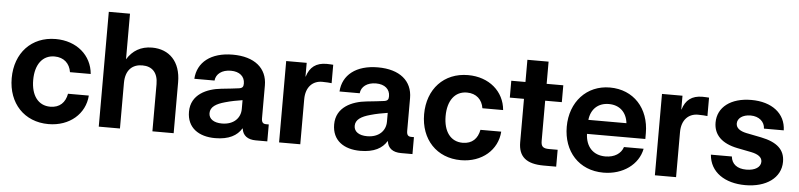

<svg xmlns="http://www.w3.org/2000/svg" viewBox="-44 -964 5042 1212"><g transform="rotate(5 2476.5 -358.0)"><path d="M285.2 11.7C419.4 11.7 516.1 -73.7 523.9 -189.9H392.1C381.8 -134.3 347.7 -98.6 287.1 -98.6C210.4 -98.6 165.5 -160.2 165.5 -257.3C165.5 -355.5 210.9 -417 287.1 -417C347.2 -417 384.3 -380.4 392.6 -326.7H523.9C514.2 -444.3 418 -527.3 285.2 -527.3C131.8 -527.3 29.3 -417 29.3 -257.3C29.3 -98.1 131.8 11.7 285.2 11.7Z M737.8 -288.6C737.8 -372.1 782.7 -409.2 844.2 -409.2C907.2 -409.2 943.4 -371.1 943.4 -299.3V0H1078.1V-322.8C1078.1 -453.6 1004.4 -526.4 895.5 -526.4C824.7 -526.4 772.9 -495.1 737.8 -438.5V-727.5H603.5V0H737.8Z M1340.8 8.3C1428.7 8.3 1480 -21.5 1507.8 -67.4H1509.8C1515.1 -23.4 1546.9 0 1598.6 0H1671.4V-107.4H1654.8C1633.8 -107.4 1625.5 -117.7 1625.5 -143.6V-350.6C1625.5 -459.5 1545.4 -526.4 1407.2 -526.4C1268.6 -526.4 1184.6 -458.5 1178.2 -353.5H1306.2C1310.1 -395.5 1347.2 -424.3 1403.8 -424.3C1459 -424.3 1492.2 -395.5 1492.2 -351.1C1492.2 -331.1 1486.8 -321.8 1464.8 -318.4C1439 -314.5 1398.9 -310.5 1353.5 -305.7C1262.2 -296.4 1162.6 -253.4 1162.6 -143.6C1162.6 -41.5 1237.8 8.3 1340.8 8.3ZM1376 -87.4C1325.2 -87.4 1292.5 -108.9 1292.5 -146C1292.5 -186 1329.1 -207.5 1384.3 -222.7C1422.9 -233.9 1457 -239.7 1493.2 -245.6V-189.5C1493.2 -131.8 1450.2 -87.4 1376 -87.4Z M1746.1 0H1880.4V-285.2C1880.4 -363.8 1924.8 -404.8 1983.9 -404.8C2007.8 -404.8 2034.2 -402.8 2043.9 -401.4V-518.1C2033.2 -518.6 2019.5 -520 2002.4 -520C1935.1 -520 1896 -489.3 1877.4 -428.7H1876V-515.6H1746.1Z M2260.7 8.3C2348.6 8.3 2399.9 -21.5 2427.7 -67.4H2429.7C2435.1 -23.4 2466.8 0 2518.6 0H2591.3V-107.4H2574.7C2553.7 -107.4 2545.4 -117.7 2545.4 -143.6V-350.6C2545.4 -459.5 2465.3 -526.4 2327.1 -526.4C2188.5 -526.4 2104.5 -458.5 2098.1 -353.5H2226.1C2230 -395.5 2267.1 -424.3 2323.7 -424.3C2378.9 -424.3 2412.1 -395.5 2412.1 -351.1C2412.1 -331.1 2406.7 -321.8 2384.8 -318.4C2358.9 -314.5 2318.8 -310.5 2273.4 -305.7C2182.1 -296.4 2082.5 -253.4 2082.5 -143.6C2082.5 -41.5 2157.7 8.3 2260.7 8.3ZM2295.9 -87.4C2245.1 -87.4 2212.4 -108.9 2212.4 -146C2212.4 -186 2249 -207.5 2304.2 -222.7C2342.8 -233.9 2377 -239.7 2413.1 -245.6V-189.5C2413.1 -131.8 2370.1 -87.4 2295.9 -87.4Z M2898.4 11.7C3032.7 11.7 3129.4 -73.7 3137.2 -189.9H3005.4C2995.1 -134.3 2960.9 -98.6 2900.4 -98.6C2823.7 -98.6 2778.8 -160.2 2778.8 -257.3C2778.8 -355.5 2824.2 -417 2900.4 -417C2960.4 -417 2997.6 -380.4 3005.9 -326.7H3137.2C3127.4 -444.3 3031.2 -527.3 2898.4 -527.3C2745.1 -527.3 2642.6 -417 2642.6 -257.3C2642.6 -98.1 2745.1 11.7 2898.4 11.7Z M3262.2 -656.2V-515.6H3172.4V-408.7H3262.2V-133.8C3262.2 -42.5 3312.5 0 3422.9 0H3502V-106.9H3447.8C3408.7 -106.9 3396.5 -118.7 3396.5 -154.3V-408.7H3502V-515.6H3396.5V-656.2Z M3801.8 11.7C3924.8 11.7 4022.5 -59.1 4042 -160.6H3917.5C3904.3 -119.1 3863.8 -91.3 3805.2 -91.3C3726.6 -91.3 3680.7 -143.6 3677.7 -223.1H4047.4V-259.8C4047.4 -417.5 3946.8 -527.3 3796.9 -527.3C3649.9 -527.3 3546.4 -414.6 3546.4 -257.3C3546.4 -101.1 3646 11.7 3801.8 11.7ZM3678.7 -312C3686.5 -380.9 3731.4 -422.9 3799.3 -422.9C3867.2 -422.9 3912.1 -380.9 3919.9 -312Z M4127.4 0H4261.7V-285.2C4261.7 -363.8 4306.2 -404.8 4365.2 -404.8C4389.2 -404.8 4415.5 -402.8 4425.3 -401.4V-518.1C4414.6 -518.6 4400.9 -520 4383.8 -520C4316.4 -520 4277.3 -489.3 4258.8 -428.7H4257.3V-515.6H4127.4Z M4701.2 12.2C4833 12.2 4925.8 -53.2 4925.8 -155.3C4925.8 -231 4877.9 -275.9 4774.9 -296.9L4679.2 -315.9C4638.2 -324.7 4613.8 -342.3 4613.8 -371.1C4613.8 -403.3 4645.5 -428.7 4697.3 -428.7C4750.5 -428.7 4786.6 -396.5 4787.6 -353.5H4913.1C4910.2 -460.4 4823.2 -526.9 4693.4 -526.9C4563 -526.9 4480 -462.4 4480 -365.7C4480 -287.1 4532.2 -236.3 4631.3 -216.3L4720.7 -198.7C4763.7 -189.9 4789.6 -172.4 4789.6 -144C4789.6 -109.9 4755.4 -85.9 4698.7 -85.9C4640.6 -85.9 4606 -113.3 4601.1 -160.6H4468.3C4476.6 -50.3 4571.3 12.2 4701.2 12.2Z"/></g></svg>

Font: Raveo Display Display SemiBold
Style: Regular
Weight: 600
Designer: Jakub Foglar, Rasmus Andersson (Inter)
Foundry: Jakubfoglar.com
Version: Version 1.100;Glyphs 3.2.3 (3260)